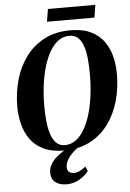

<svg xmlns="http://www.w3.org/2000/svg" viewBox="-70 -951 833 1230"><g transform="rotate(-5 347.0 -336.0)"><path d="M310.5 11.5Q231.5 11.5 178.2 -14.5Q125 -40.5 94 -84.2Q63 -128 49.5 -182.8Q36 -237.5 36 -295Q36 -385.5 59.5 -467.8Q83 -550 130.5 -614Q178 -678 249.8 -715.2Q321.5 -752.5 417 -752.5Q496 -752.5 548.8 -726.8Q601.5 -701 632.5 -657.5Q663.5 -614 676.8 -559.8Q690 -505.5 690 -448.5Q690 -357.5 666.8 -274.8Q643.5 -192 596 -127.5Q548.5 -63 477.2 -25.8Q406 11.5 310.5 11.5ZM319.5 -22.5Q357.5 -22.5 389 -45.5Q420.5 -68.5 444.5 -109.8Q468.5 -151 484.8 -206Q501 -261 509.2 -325.8Q517.5 -390.5 517.5 -460Q517.5 -509 513.5 -555.2Q509.5 -601.5 498 -638.2Q486.5 -675 464.5 -696.5Q442.5 -718 406.5 -718Q368 -718 336.8 -695.2Q305.5 -672.5 281.5 -631.5Q257.5 -590.5 241.2 -535.8Q225 -481 216.8 -417Q208.5 -353 208.5 -284Q208.5 -234 213 -187.2Q217.5 -140.5 229.5 -103.2Q241.5 -66 263.2 -44.2Q285 -22.5 319.5 -22.5ZM308.5 228.5Q262 228.5 235.5 207Q209 185.5 209 146.5Q209 119.5 221.2 96.2Q233.5 73 254.5 53.2Q275.5 33.5 302 16.8Q328.5 0 356.5 -13L393 -28L427 -18Q391 4.5 366.8 27.8Q342.5 51 330.2 74Q318 97 317.5 119Q317.5 139.5 329 149.8Q340.5 160 360.5 160Q380.5 160 398.5 150.8Q416.5 141.5 437 126L450 155.5Q430.5 181.5 393.5 205Q356.5 228.5 308.5 228.5ZM286 -901H591L578 -820H273Z"/></g></svg>

Font: Merriweather 120pt ExtraBold
Style: Italic
Weight: 800
Italic angle: -7.8°
Version: Version 2.101